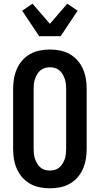

<svg xmlns="http://www.w3.org/2000/svg" viewBox="-20 -1011 540 1039"><path d="M250 8Q222 8 194.5 2.5Q167 -3 143 -16.5Q119 -30 100.5 -51Q82 -72 71 -97.5Q60 -123 55.5 -150Q51 -177 51 -205V-530Q51 -558 55.5 -585Q60 -612 71 -637.5Q82 -663 100.5 -684Q119 -705 143 -718.5Q167 -732 194.5 -737.5Q222 -743 250 -743Q278 -743 305.5 -737.5Q333 -732 357 -718.5Q381 -705 399.5 -684Q418 -663 429 -637.5Q440 -612 444.5 -585Q449 -558 449 -530V-205Q449 -177 444.5 -150Q440 -123 429 -97.5Q418 -72 399.5 -51Q381 -30 357 -16.5Q333 -3 305.5 2.5Q278 8 250 8ZM250 -88Q264 -88 277.5 -92Q291 -96 301.5 -105Q312 -114 319 -126Q326 -138 330.5 -151Q335 -164 336.5 -177.5Q338 -191 338 -205V-530Q338 -544 336.5 -557.5Q335 -571 330.5 -584Q326 -597 319 -609Q312 -621 301.5 -630Q291 -639 277.5 -643Q264 -647 250 -647Q236 -647 222.5 -643Q209 -639 198.5 -630Q188 -621 181 -609Q174 -597 169.5 -584Q165 -571 163.5 -557.5Q162 -544 162 -530V-205Q162 -191 163.5 -177.5Q165 -164 169.5 -151Q174 -138 181 -126Q188 -114 198.5 -105Q209 -96 222.5 -92Q236 -88 250 -88ZM192 -815 100 -953 156 -991 250 -882 344 -991 400 -953 308 -815Z"/></svg>

Font: Iosevka Fixed
Style: Bold
Weight: 700
Monospace: yes
Designer: Belleve Invis
Foundry: Belleve Invis
Version: Version 32.3.0